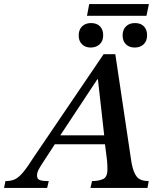

<svg xmlns="http://www.w3.org/2000/svg" viewBox="-79 -929 789 949"><path d="M154 0H-59L-52 -34Q-25 -34 -6 -42.5Q13 -51 34.5 -76.5Q56 -102 89 -154L433 -661H491L571 -125Q580 -76 597.5 -55Q615 -34 656 -34L650 0H368L376 -34Q407 -34 429.5 -43.5Q452 -53 452 -92Q452 -117 450 -136L440 -216H192L130 -121Q120 -106 112 -91Q104 -76 104 -61Q104 -45 116.5 -39.5Q129 -34 162 -34ZM219 -260H436L405 -537H402ZM587 -694Q560 -694 543.5 -710Q527 -726 527 -754Q527 -782 543.5 -798.5Q560 -815 588 -815Q617 -815 632.5 -798.5Q648 -782 648 -755Q648 -726 631 -710Q614 -694 587 -694ZM369 -694Q343 -694 326.5 -710Q310 -726 310 -754Q310 -782 326.5 -798.5Q343 -815 371 -815Q400 -815 415.5 -798.5Q431 -782 431 -755Q431 -726 413.5 -710Q396 -694 369 -694ZM645 -851H351L362 -909H657Z"/></svg>

Font: STIX Two Text Medium
Style: Italic
Weight: 500
Italic angle: -12°
Designer: Ross Mills, John Hudson & Paul Hanslow, Tiro Typeworks Ltd; with prior portions MicroPress Inc. and Coen Hoffman, Elsevi
Foundry: Tiro Typeworks Ltd
Version: Version 2.13 b171